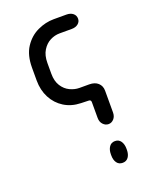

<svg xmlns="http://www.w3.org/2000/svg" viewBox="-123 -697 596 764"><g transform="rotate(-20 175.0 -315.5)"><path d="M200 -631H254Q271 -631 281.5 -622.5Q292 -614 292 -600Q292 -587 281.5 -578.5Q271 -570 254 -570H203Q182 -570 162.5 -560Q143 -550 130 -529Q117 -508 117 -476V-430Q117 -399 130 -378.5Q143 -358 163 -348.5Q183 -339 203 -339H244Q268 -339 281.5 -326.5Q295 -314 295 -294V-202Q295 -185 285.5 -174.5Q276 -164 263 -164Q250 -164 240 -174.5Q230 -185 230 -202V-269Q230 -279 220 -279L188 -280Q148 -281 117.5 -300Q87 -319 70 -351.5Q53 -384 53 -425V-479Q53 -532 75 -565.5Q97 -599 131 -615Q165 -631 200 -631ZM263 0Q247 0 238.5 -12Q230 -24 230 -43V-48Q230 -67 238.5 -79.5Q247 -92 263 -92Q279 -92 287.5 -79.5Q296 -67 296 -48V-43Q296 -24 287.5 -12Q279 0 263 0Z"/></g></svg>

Font: Beiruti
Style: Regular
Weight: 400
Version: Version 1.00